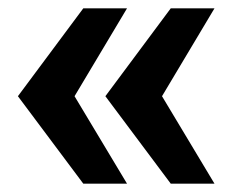

<svg xmlns="http://www.w3.org/2000/svg" viewBox="-20 -530 596 461"><path d="M180 -89 23 -299 180 -510H285L159 -299L285 -89ZM390 -89 233 -299 390 -510H495L369 -299L495 -89Z"/></svg>

Font: Saira Expanded
Style: Bold
Weight: 700
Width: 7
Designer: Hector Gatti with collaboration of the Omnibus-Type team
Foundry: Omnibus-Type
Version: Version 1.100; ttfautohint (v1.8.3)